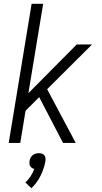

<svg xmlns="http://www.w3.org/2000/svg" viewBox="-20 -755 540 1014"><path d="M380 0H313L187 -242L115 -170L87 0H26L147 -735H208L130 -263L385 -520H466L229 -284ZM146 239 114 209Q130 194 142 175.5Q154 157 161 137Q154 136 148.5 132Q143 128 139.5 122.5Q136 117 135.5 110Q135 103 136 96Q137 87 141 79Q145 71 152 65Q159 59 168 56.5Q177 54 185 54Q193 54 201 56.5Q209 59 214 65Q219 71 220 79Q221 87 220 96Q213 135 194.5 172.5Q176 210 146 239Z"/></svg>

Font: Iosevka Light Oblique
Style: Regular
Weight: 300
Italic angle: -9°
Monospace: yes
Designer: Belleve Invis
Foundry: Belleve Invis
Version: Version 32.5.0; ttfautohint (v1.8.4)